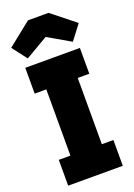

<svg xmlns="http://www.w3.org/2000/svg" viewBox="-205 -1102 817 1171"><g transform="rotate(-20 203.5 -516.0)"><path d="M23.5 -597.5V-765H378V-597.5H303V-167.5H378V0H23.5V-167.5H99V-597.5ZM271 -1031.5 423.5 -910.5 350.5 -815 204.5 -899.5 57.5 -813.5 -15.5 -909 138 -1031.5Z"/></g></svg>

Font: Hepta Slab ExtraBold
Style: Regular
Weight: 800
Designer: Michael LaGattuta
Foundry: Michael LaGattuta
Version: Version 1.102